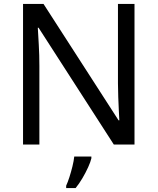

<svg xmlns="http://www.w3.org/2000/svg" viewBox="-20 -734 800 975"><path d="M663 0H558L176 -593H172Q174 -558 177 -506Q180 -454 180 -399V0H97V-714H201L582 -123H586Q585 -139 583.5 -171Q582 -203 580.5 -241Q579 -279 579 -311V-714H663ZM444 70Q440 88 427.5 115.5Q415 143 398.5 171Q382 199 364 221H316V209Q324 192 332.5 165.5Q341 139 348 110.5Q355 82 357 61H444Z"/></svg>

Font: Noto Sans Carian
Style: Regular
Weight: 400
Designer: Monotype Design Team
Foundry: Monotype Imaging Inc.
Version: Version 2.002; ttfautohint (v1.8.4.7-5d5b)